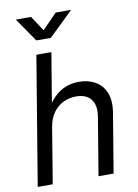

<svg xmlns="http://www.w3.org/2000/svg" viewBox="-100 -1005 768 1071"><g transform="rotate(-10 283.5 -470.0)"><path d="M161.6 -313 109.9 0H24.9L145.5 -727.5H230.5L176.3 -400.9H155.3Q180.2 -449.2 210.4 -479.5Q240.7 -509.8 276.1 -523.7Q311.5 -537.6 352.1 -537.6Q405.3 -537.6 445.1 -514.9Q484.9 -492.2 503.2 -446.5Q521.5 -400.9 509.8 -332L454.6 0H369.1L423.3 -325.7Q434.1 -391.1 407 -425.5Q379.9 -460 322.3 -460Q284.2 -460 250.7 -444.1Q217.3 -428.2 193.6 -395.8Q169.9 -363.3 161.6 -313ZM152.8 -940.4 209 -855 292.5 -940.4H377.9V-938.5L241.2 -806.2H159.2L67.9 -938.5L68.4 -940.4Z"/></g></svg>

Font: Inter 24pt
Style: Italic
Weight: 400
Italic angle: -9.3988°
Designer: Rasmus Andersson
Foundry: rsms
Version: Version 4.001;git-66647c0bb